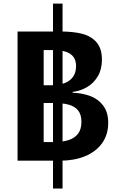

<svg xmlns="http://www.w3.org/2000/svg" viewBox="-20 -908 660 1085"><path d="M79.2 0V-730H226.8V0ZM556 -570.9Q556 -515.6 532.3 -476.2Q508.6 -436.8 471 -415.2Q433.5 -393.6 390.6 -388.7V-383.9Q444.4 -382.2 489.5 -365.5Q534.5 -348.9 563 -311.5Q591.5 -274 591.5 -213.8Q591.5 -146.9 556.8 -98.7Q522.1 -50.5 460.6 -25.2Q399.1 0 320.5 0H187.9V-105H279.8Q330.5 -105 365.8 -115.8Q401.1 -126.6 420.6 -151.9Q440.2 -177.2 440.2 -219.3Q440.2 -260.8 421.2 -284.1Q402.2 -307.4 367.5 -316.8Q332.8 -326.1 279.8 -326.1H133.2L133.1 -426.2H268.6Q314.7 -426.2 346.3 -438.9Q377.9 -451.5 393.9 -475.7Q409.9 -499.8 409.9 -534.6Q409.9 -565.5 395.8 -585.5Q381.7 -605.4 352.9 -615.2Q324.1 -625 279.8 -625H169.6V-730H317.7Q392.7 -730.4 444.5 -717Q496.3 -703.5 526.2 -668.3Q556 -633.2 556 -570.9ZM279.5 157.5V-887.5H333.5V157.5Z"/></svg>

Font: Monaspace Xenon Var ExtraLight
Style: Regular
Weight: 200
Designer: Riley Cran and the Lettermatic Team
Version: Version 1.200 (Monaspace Xenon Var)